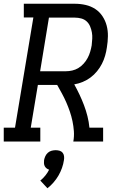

<svg xmlns="http://www.w3.org/2000/svg" viewBox="-30 -755 650 1024"><path d="M-10 0V-74H50L148 -662H97V-735H369Q399 -735 427 -728.5Q455 -722 478 -707Q501 -692 516.5 -668.5Q532 -645 539 -618Q546 -591 545.5 -561.5Q545 -532 540 -502Q537 -480 530.5 -457.5Q524 -435 513.5 -414.5Q503 -394 487.5 -375Q472 -356 452.5 -341.5Q433 -327 411 -318Q389 -309 366 -305Q381 -278 394 -250.5Q407 -223 418 -194Q429 -165 436.5 -135Q444 -105 447 -74H520V0H361Q366 -28 364 -55.5Q362 -83 356.5 -109Q351 -135 342.5 -160Q334 -185 323.5 -209Q313 -233 300.5 -256Q288 -279 275 -302H172L134 -74H185V0ZM321 -375Q338 -375 355.5 -379Q373 -383 388.5 -392.5Q404 -402 416.5 -416Q429 -430 437.5 -446Q446 -462 451 -479Q456 -496 459 -513Q461 -531 462 -548.5Q463 -566 460 -582.5Q457 -599 450.5 -614.5Q444 -630 432 -641Q420 -652 403.5 -656.5Q387 -661 369 -661H231L184 -375ZM223 249 185 208Q200 196 212 181Q224 166 232 150Q225 148 218.5 143Q212 138 208.5 131Q205 124 204.5 115.5Q204 107 205 99Q207 88 212 77.5Q217 67 225.5 59.5Q234 52 245 49Q256 46 267 46Q278 46 288 49Q298 52 304 59.5Q310 67 311.5 77.5Q313 88 311 99Q308 120 300.5 141Q293 162 282 181Q271 200 256 217.5Q241 235 223 249Z"/></svg>

Font: Iosevka Curly Slab Extended
Style: Italic
Weight: 400
Width: 7
Italic angle: -9°
Monospace: yes
Designer: Belleve Invis
Foundry: Belleve Invis
Version: Version 11.1.0; ttfautohint (v1.8.3)